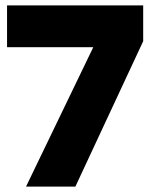

<svg xmlns="http://www.w3.org/2000/svg" viewBox="-20 -688 554 708"><path d="M258 0 508 -536V-668H6V-514H324L76 0Z"/></svg>

Font: Gantari Black
Style: Regular
Weight: 900
Designer: Anugrah Pasau
Foundry: Lafontype
Version: Version 1.000